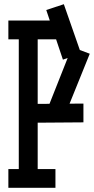

<svg xmlns="http://www.w3.org/2000/svg" viewBox="-20 -898 449 918"><path d="M69.8 -35.2V-765.1H160.2V-35.2ZM20 -89.8H245.1V0H20ZM20 -799.8H278.8V-710H20ZM112.8 -400.9 378.9 -402.8V-313L112.8 -311ZM206.1 -375 324.2 -672.9 409.2 -641.1 289.1 -344.2ZM201.2 -850.1 285.2 -877.9 367.2 -643.1 280.8 -612.8Z"/></svg>

Font: Opir
Style: Regular
Weight: 400
Designer: Maksym Kobuzan
Version: Version 1.000;FEAKit 1.0